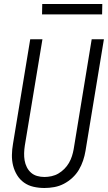

<svg xmlns="http://www.w3.org/2000/svg" viewBox="-20 -931 540 959"><path d="M202 8Q174 8 147.5 2Q121 -4 100 -19Q79 -34 65.5 -56Q52 -78 45.5 -103.5Q39 -129 39.5 -157Q40 -185 45 -213L131 -735H192L104 -204Q101 -185 100.5 -166Q100 -147 103 -129.5Q106 -112 114 -96Q122 -80 135 -68.5Q148 -57 165.5 -52Q183 -47 202 -47Q219 -47 237.5 -51Q256 -55 272 -64.5Q288 -74 301.5 -87.5Q315 -101 324.5 -117.5Q334 -134 339.5 -151.5Q345 -169 348 -186L438 -735H499L407 -177Q403 -153 395 -129Q387 -105 374 -83Q361 -61 341.5 -43Q322 -25 299 -13Q276 -1 251 3.5Q226 8 202 8ZM190 -859 191 -911H491L490 -859Z"/></svg>

Font: Iosevka Term Curly Light
Style: Italic
Weight: 300
Italic angle: -9°
Designer: Belleve Invis
Foundry: Belleve Invis
Version: Version 32.3.0